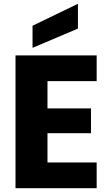

<svg xmlns="http://www.w3.org/2000/svg" viewBox="-20 -995 580 1015"><path d="M491 -566H231V-422H461V-291H231V-136H491V0H62V-702H491ZM392 -975V-844L152 -742V-859Z"/></svg>

Font: Parkinsans
Style: Bold
Weight: 700
Designer: Red Stone, Indian Type Foundry
Foundry: Indian Type Foundry
Version: Version 1.000